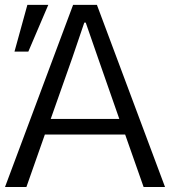

<svg xmlns="http://www.w3.org/2000/svg" viewBox="-24 -751 683 771"><path d="M179.7 -273.4H455.1L369.1 -519.5Q361.3 -542 344.2 -591.3Q327.1 -640.6 320.3 -660.2H314.5Q273.4 -540 266.6 -519.5ZM-3.9 0 269.5 -731.4H365.2L638.7 0H552.7L478.5 -210.9H156.2L82 0ZM34.2 -543.9 85.9 -731.4H169.9L89.8 -543.9Z"/></svg>

Font: Gothic A1
Style: Regular
Weight: 400
Designer: HanYang I&C Co.,Ltd.
Foundry: HanYang I&C Co.,Ltd.
Version: Version 2.50